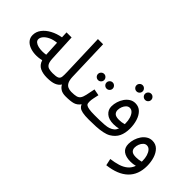

<svg xmlns="http://www.w3.org/2000/svg" viewBox="-61 -1330 2176 2176"><g transform="rotate(45 1026.5 -242.0)"><path d="M486 5Q421 5 374.5 -17Q328 -39 309 -98Q255 -85 205.5 -87.5Q156 -90 116 -106.5Q76 -123 53 -152.5Q30 -182 30 -223Q30 -277 64 -321.5Q98 -366 156 -397Q214 -428 284 -440L281 -516H362L378 -186Q381 -139 395 -115.5Q409 -92 434.5 -84.5Q460 -77 496 -77Q517 -77 526.5 -65.5Q536 -54 536 -38Q536 -22 522 -8.5Q508 5 486 5ZM109 -236Q109 -213 127.5 -198Q146 -183 175 -176Q204 -169 236.5 -169Q269 -169 297 -174L288 -357Q231 -351 191 -331.5Q151 -312 130 -286.5Q109 -261 109 -236Z M486 5 495 -77Q552 -77 575 -88Q598 -99 601.5 -127Q605 -155 603 -205L586 -714H669L685 -207Q687 -156 701.5 -127.5Q716 -99 741 -88Q766 -77 796 -77Q817 -77 826.5 -65.5Q836 -54 836 -38Q836 -22 822 -8.5Q808 5 786 5Q735 5 705 -14.5Q675 -34 662 -62Q642 -29 600.5 -12Q559 5 486 5Z M1053 -386Q1032 -386 1017.5 -400.5Q1003 -415 1003 -435Q1003 -455 1017.5 -470Q1032 -485 1053 -485Q1073 -485 1087.5 -470Q1102 -455 1102 -435Q1102 -415 1087.5 -400.5Q1073 -386 1053 -386ZM916 -386Q895 -386 880.5 -400.5Q866 -415 866 -435Q866 -455 880.5 -470Q895 -485 916 -485Q936 -485 950.5 -470Q965 -455 965 -435Q965 -415 950.5 -400.5Q936 -386 916 -386Z M786 5 796 -77Q846 -77 874 -84.5Q902 -92 916.5 -113.5Q931 -135 940 -176Q949 -217 962 -283L1040 -268Q1034 -241 1026.5 -206Q1019 -171 1019 -147Q1019 -132 1021 -119Q1023 -106 1036 -97Q1049 -88 1080 -82.5Q1111 -77 1169 -77Q1190 -77 1199.5 -65.5Q1209 -54 1209 -38Q1209 -22 1195 -8.5Q1181 5 1159 5Q1094 5 1057.5 -2.5Q1021 -10 1003.5 -24.5Q986 -39 978 -61Q949 -20 906.5 -7.5Q864 5 786 5Z M1452 -604Q1431 -604 1416.5 -618.5Q1402 -633 1402 -653Q1402 -673 1416.5 -688Q1431 -703 1452 -703Q1472 -703 1486.5 -688Q1501 -673 1501 -653Q1501 -633 1486.5 -618.5Q1472 -604 1452 -604ZM1315 -604Q1294 -604 1279.5 -618.5Q1265 -633 1265 -653Q1265 -673 1279.5 -688Q1294 -703 1315 -703Q1335 -703 1349.5 -688Q1364 -673 1364 -653Q1364 -633 1349.5 -618.5Q1335 -604 1315 -604Z M1159 5 1169 -77Q1202 -77 1244.5 -77.5Q1287 -78 1327 -81.5Q1367 -85 1390 -93Q1422 -104 1441.5 -121.5Q1461 -139 1471 -167Q1453 -161 1432.5 -158.5Q1412 -156 1392 -156Q1316 -156 1274.5 -192Q1233 -228 1233 -283Q1233 -321 1245 -359.5Q1257 -398 1279 -430Q1301 -462 1332 -481.5Q1363 -501 1401 -501Q1455 -501 1490.5 -466Q1526 -431 1543.5 -374.5Q1561 -318 1561 -255Q1561 -180 1535.5 -126.5Q1510 -73 1451 -38Q1420 -20 1373.5 -10.5Q1327 -1 1272 2Q1217 5 1159 5ZM1312 -303Q1312 -272 1332 -253.5Q1352 -235 1401 -235Q1444 -235 1483 -247Q1483 -253 1483 -261Q1483 -303 1472 -339Q1461 -375 1441 -397Q1421 -419 1393 -419Q1370 -419 1351.5 -401.5Q1333 -384 1322.5 -357Q1312 -330 1312 -303Z M1664 230 1646 148Q1710 140 1762 124Q1814 108 1851 78Q1888 48 1906 -2Q1888 3 1868 5.5Q1848 8 1829 8Q1753 8 1711.5 -23.5Q1670 -55 1670 -119Q1670 -157 1682 -195.5Q1694 -234 1716 -266Q1738 -298 1769 -317.5Q1800 -337 1838 -337Q1892 -337 1927.5 -302Q1963 -267 1980.5 -210.5Q1998 -154 1998 -91Q1998 49 1913.5 130Q1829 211 1664 230ZM1749 -139Q1749 -108 1769 -89.5Q1789 -71 1838 -71Q1881 -71 1920 -83Q1920 -89 1920 -97Q1920 -139 1909 -175Q1898 -211 1878 -233Q1858 -255 1830 -255Q1807 -255 1788.5 -237.5Q1770 -220 1759.5 -193Q1749 -166 1749 -139Z"/></g></svg>

Font: Noto Sans Living
Style: Regular
Weight: 400
Designer: Monotype Design Team
Foundry: Monotype Imaging Inc.
Version: Version 2.013; ttfautohint (v1.8.4.7-5d5b)